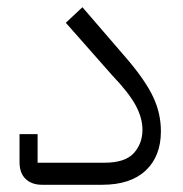

<svg xmlns="http://www.w3.org/2000/svg" viewBox="-20 -511 506 531"><path d="M96 0Q68 0 51 -16Q34 -32 34 -63V-140H84V-61H269Q326 -61 350 -87.5Q374 -114 374 -152Q374 -185 355 -220Q336 -255 290 -303L162 -448L208 -491L333 -346Q383 -287 404 -242Q425 -197 425 -148Q425 -79 383 -39.5Q341 0 263 0Z"/></svg>

Font: IBM Plex Sans Arabic Light
Style: Regular
Weight: 300
Designer: Mike Abbink, Paul van der Laan, Pieter van Rosmalen, Wael Morcos, Khajak Apelian
Foundry: Bold Monday
Version: Version 1.2